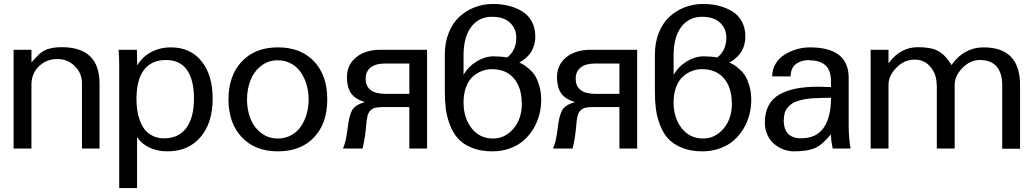

<svg xmlns="http://www.w3.org/2000/svg" viewBox="-20 -752 5234 972"><path d="M272 -453.1H271Q214.8 -453.1 177 -416.3Q139.2 -379.4 139.2 -323.2V0H48.8V-500H139.2V-436Q145.5 -442.4 156.2 -454.3Q167 -466.3 173.3 -472.9Q179.7 -479.5 191.9 -488.3Q204.1 -497.1 216.3 -501.7Q228.5 -506.3 248.3 -509.8Q268.1 -513.2 292 -513.2Q483.9 -513.2 483.9 -329.1V0H395V-331.1Q395 -381.3 358.6 -417.2Q322.3 -453.1 272 -453.1Z M670.9 -252Q670.9 -222.2 674.6 -195.6Q678.2 -168.9 688 -142.1Q697.8 -115.2 713.1 -95.7Q728.5 -76.2 753.7 -64Q778.8 -51.8 811.5 -51.8Q883.8 -51.8 922.9 -103.8Q961.9 -155.8 961.9 -252.9Q961.9 -349.1 926 -398.7Q890.1 -448.2 820.8 -448.2Q747.1 -448.2 709 -398.4Q670.9 -348.6 670.9 -252ZM583.5 200.2V-420.9Q583.5 -460.9 580.6 -500H672.9L674.8 -420.9Q700.7 -464.4 745.1 -488.3Q789.6 -512.2 845.7 -512.2Q943.4 -512.2 1000 -442.4Q1056.6 -372.6 1056.6 -252Q1056.6 -129.4 994.9 -57.6Q933.1 14.2 827.6 14.2Q776.9 14.2 736.6 -4.9Q696.3 -23.9 673.8 -58.1V200.2Z M1542.5 -248Q1542.5 -286.6 1532.5 -321.8Q1522.5 -356.9 1503.4 -385Q1484.4 -413.1 1454.1 -429.9Q1423.8 -446.8 1386.7 -446.8Q1337.4 -446.8 1301 -417.7Q1264.6 -388.7 1247.6 -344.5Q1230.5 -300.3 1230.5 -248Q1230.5 -196.3 1247.6 -152.3Q1264.6 -108.4 1301 -79.6Q1337.4 -50.8 1386.7 -50.8Q1423.8 -50.8 1454.1 -67.4Q1484.4 -84 1503.4 -112.1Q1522.5 -140.1 1532.5 -175Q1542.5 -210 1542.5 -248ZM1636.7 -250V-248Q1636.7 -127.4 1569.8 -56.6Q1502.9 14.2 1386.7 14.2Q1271.5 14.2 1204.1 -57.4Q1136.7 -128.9 1136.7 -249Q1136.7 -369.1 1204.1 -440.7Q1271.5 -512.2 1386.7 -512.2Q1502.9 -512.2 1569.8 -441.4Q1636.7 -370.6 1636.7 -250Z M2052.2 -276.9V-430.2H1925.3Q1880.9 -430.2 1856 -409.9Q1831.1 -389.6 1831.1 -354Q1831.1 -276.9 1931.2 -276.9ZM1826.2 -235.8Q1777.3 -250.5 1756.8 -280.5Q1736.3 -310.5 1736.3 -360.8Q1736.3 -423.8 1783 -461.9Q1829.6 -500 1906.2 -500H2142.1V0H2052.2V-210H1921.4Q1895.5 -210 1880.9 -206.8Q1866.2 -203.6 1855.5 -193.1Q1844.7 -182.6 1840.3 -164.3Q1835.9 -146 1833.5 -113.8Q1828.6 -55.2 1815.4 0H1716.3Q1725.6 -22.5 1730.2 -43Q1734.9 -63.5 1741.2 -111.8L1743.2 -127Q1751.5 -181.6 1768.3 -202.4Q1785.2 -223.1 1826.2 -234.9Z M2326.7 -373Q2351.1 -415.5 2393.3 -441.2Q2435.5 -466.8 2478 -466.8Q2515.6 -466.8 2547.9 -460.9Q2593.8 -497.6 2593.8 -561Q2593.8 -606.9 2562 -637Q2530.3 -667 2470.7 -667Q2404.3 -667 2365.5 -616Q2326.7 -564.9 2326.7 -470.2ZM2622.1 -231H2621.1Q2621.1 -308.6 2581.5 -355.2Q2542 -401.9 2469.7 -401.9Q2445.3 -401.9 2421.6 -393.3Q2397.9 -384.8 2376 -366.5Q2354 -348.1 2340.3 -313.7Q2326.7 -279.3 2326.7 -232.9Q2326.7 -155.3 2367.4 -103Q2408.2 -50.8 2476.1 -50.8Q2536.6 -50.8 2579.3 -100.6Q2622.1 -150.4 2622.1 -231ZM2231.9 -288.1V-476.1Q2231.9 -536.1 2251.5 -585.4Q2271 -634.8 2304.7 -666.3Q2338.4 -697.8 2382.3 -714.8Q2426.3 -731.9 2476.1 -731.9Q2518.6 -731.9 2555.4 -722.7Q2592.3 -713.4 2623.3 -694.6Q2654.3 -675.8 2672.1 -643.1Q2689.9 -610.4 2689.9 -566.9Q2689.9 -540 2681.6 -516.4Q2673.3 -492.7 2660.2 -477.1Q2647 -461.4 2634 -451.4Q2621.1 -441.4 2608.9 -436Q2623.5 -428.7 2633.3 -422.9Q2643.1 -417 2661.1 -400.9Q2679.2 -384.8 2690.4 -366Q2701.7 -347.2 2710.7 -315.7Q2719.7 -284.2 2719.7 -246.1Q2719.7 -206.5 2709.7 -169.2Q2699.7 -131.8 2679.2 -98.4Q2658.7 -64.9 2629.9 -40Q2601.1 -15.1 2560.5 -0.5Q2520 14.2 2472.7 14.2Q2413.6 14.2 2369.4 -3.7Q2325.2 -21.5 2299.6 -49.6Q2273.9 -77.6 2258.1 -118.9Q2242.2 -160.2 2237.1 -200Q2231.9 -239.7 2231.9 -288.1Z M3115.7 -276.9V-430.2H2988.8Q2944.3 -430.2 2919.4 -409.9Q2894.5 -389.6 2894.5 -354Q2894.5 -276.9 2994.6 -276.9ZM2889.6 -235.8Q2840.8 -250.5 2820.3 -280.5Q2799.8 -310.5 2799.8 -360.8Q2799.8 -423.8 2846.4 -461.9Q2893.1 -500 2969.7 -500H3205.6V0H3115.7V-210H2984.9Q2959 -210 2944.3 -206.8Q2929.7 -203.6 2918.9 -193.1Q2908.2 -182.6 2903.8 -164.3Q2899.4 -146 2897 -113.8Q2892.1 -55.2 2878.9 0H2779.8Q2789.1 -22.5 2793.7 -43Q2798.3 -63.5 2804.7 -111.8L2806.6 -127Q2814.9 -181.6 2831.8 -202.4Q2848.6 -223.1 2889.6 -234.9Z M3390.1 -373Q3414.6 -415.5 3456.8 -441.2Q3499 -466.8 3541.5 -466.8Q3579.1 -466.8 3611.3 -460.9Q3657.2 -497.6 3657.2 -561Q3657.2 -606.9 3625.5 -637Q3593.8 -667 3534.2 -667Q3467.8 -667 3429 -616Q3390.1 -564.9 3390.1 -470.2ZM3685.5 -231H3684.6Q3684.6 -308.6 3645 -355.2Q3605.5 -401.9 3533.2 -401.9Q3508.8 -401.9 3485.1 -393.3Q3461.4 -384.8 3439.5 -366.5Q3417.5 -348.1 3403.8 -313.7Q3390.1 -279.3 3390.1 -232.9Q3390.1 -155.3 3430.9 -103Q3471.7 -50.8 3539.6 -50.8Q3600.1 -50.8 3642.8 -100.6Q3685.5 -150.4 3685.5 -231ZM3295.4 -288.1V-476.1Q3295.4 -536.1 3314.9 -585.4Q3334.5 -634.8 3368.2 -666.3Q3401.9 -697.8 3445.8 -714.8Q3489.7 -731.9 3539.6 -731.9Q3582 -731.9 3618.9 -722.7Q3655.8 -713.4 3686.8 -694.6Q3717.8 -675.8 3735.6 -643.1Q3753.4 -610.4 3753.4 -566.9Q3753.4 -540 3745.1 -516.4Q3736.8 -492.7 3723.6 -477.1Q3710.4 -461.4 3697.5 -451.4Q3684.6 -441.4 3672.4 -436Q3687 -428.7 3696.8 -422.9Q3706.5 -417 3724.6 -400.9Q3742.7 -384.8 3753.9 -366Q3765.1 -347.2 3774.2 -315.7Q3783.2 -284.2 3783.2 -246.1Q3783.2 -206.5 3773.2 -169.2Q3763.2 -131.8 3742.7 -98.4Q3722.2 -64.9 3693.4 -40Q3664.6 -15.1 3624 -0.5Q3583.5 14.2 3536.1 14.2Q3477.1 14.2 3432.9 -3.7Q3388.7 -21.5 3363 -49.6Q3337.4 -77.6 3321.5 -118.9Q3305.7 -160.2 3300.5 -200Q3295.4 -239.7 3295.4 -288.1Z M3948.2 -146H3947.3Q3947.3 -51.8 4035.2 -51.8Q4112.8 -51.8 4149.9 -105.2Q4187 -158.7 4187 -256.8Q4158.7 -256.8 4139.6 -256.3Q4120.6 -255.9 4095.9 -254.4Q4071.3 -252.9 4054.9 -249.8Q4038.6 -246.6 4020 -241.2Q4001.5 -235.8 3989.7 -227.5Q3978 -219.2 3967.8 -208Q3957.5 -196.8 3952.9 -181.2Q3948.2 -165.5 3948.2 -146ZM4076.2 -446.8 4075.2 -448.2Q4034.7 -447.3 4008.8 -427.2Q3982.9 -407.2 3982.4 -365.2H3889.2Q3889.2 -400.4 3906.5 -429.2Q3923.8 -458 3952.1 -475.6Q3980.5 -493.2 4013.4 -502.7Q4046.4 -512.2 4080.1 -512.2Q4276.4 -512.2 4276.4 -357.9V-118.2Q4276.4 -54.2 4286.1 0H4195.3Q4187.5 -39.1 4186 -71.8Q4144 -19.5 4106.4 -2.7Q4068.8 14.2 3999 14.2Q3972.2 14.2 3946.3 4.4Q3920.4 -5.4 3899.2 -23.2Q3877.9 -41 3865 -69.1Q3852.1 -97.2 3852.1 -130.9Q3852.1 -182.1 3871.3 -218.3Q3890.6 -254.4 3927.7 -274.7Q3964.8 -294.9 4012.2 -304Q4059.6 -313 4123 -313Q4143.1 -313 4187 -311V-338.9Q4187 -371.1 4178.2 -393.1Q4169.4 -415 4153.1 -426.3Q4136.7 -437.5 4118.4 -442.1Q4100.1 -446.8 4076.2 -446.8Z M4722.7 -323.2 4721.7 -324.2Q4721.7 -376 4690.7 -413.1Q4659.7 -450.2 4610.8 -450.2Q4557.6 -450.2 4517.8 -409.2Q4478 -368.2 4478 -323.2V0H4387.7V-500H4478V-431.2Q4537.6 -513.2 4627 -513.2Q4694.3 -513.2 4730.5 -493.2Q4766.6 -473.1 4796.9 -422.9Q4860.4 -512.2 4959 -512.2Q5144 -512.2 5144 -321.8V1H5053.7V-321.8Q5053.7 -381.8 5025.6 -415Q4997.6 -448.2 4940.9 -448.2Q4891.1 -448.2 4852.1 -407.7Q4813 -367.2 4813 -323.2V0H4722.7Z"/></svg>

Font: Perun
Style: Regular
Weight: 400
Version: Version 1.0000